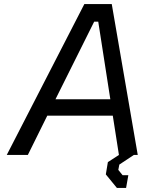

<svg xmlns="http://www.w3.org/2000/svg" viewBox="-20 -757 707 938"><path d="M551 161 497 95 507 35 561 0 531 -192H211L116 0H13L392 -737H526L653 0H634L563 47L558 73L579 99H607L596 161ZM251 -272H519L460 -651H440Z"/></svg>

Font: Tomorrow
Style: Italic
Weight: 400
Italic angle: -10°
Designer: Tony de Marco, Monica Rizzolli
Foundry: Just in Type
Version: Version 2.002